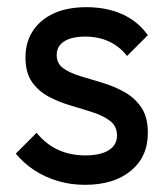

<svg xmlns="http://www.w3.org/2000/svg" viewBox="-20 -505 467 535"><path d="M217 10Q177 10 141.5 -0.5Q106 -11 76 -30.5Q46 -50 24 -77L82 -135Q108 -103 142 -87.5Q176 -72 218 -72Q260 -72 283 -86.5Q306 -101 306 -127Q306 -153 287.5 -167.5Q269 -182 240 -191.5Q211 -201 178.5 -210.5Q146 -220 117 -235Q88 -250 69.5 -276Q51 -302 51 -345Q51 -388 72 -419.5Q93 -451 130.5 -468Q168 -485 221 -485Q277 -485 320.5 -465.5Q364 -446 392 -407L334 -349Q314 -375 284.5 -389Q255 -403 218 -403Q179 -403 158.5 -389.5Q138 -376 138 -352Q138 -328 156 -315Q174 -302 203.5 -293Q233 -284 265 -274.5Q297 -265 326 -249Q355 -233 373.5 -206Q392 -179 392 -135Q392 -68 344.5 -29Q297 10 217 10Z"/></svg>

Font: Outfit Thin
Style: Regular
Weight: 400
Version: Version 1.100;gftools[0.9.27]